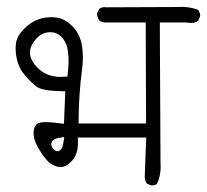

<svg xmlns="http://www.w3.org/2000/svg" viewBox="-20 -573 614 570"><path d="M159.7 -344.7Q117.7 -344.7 90.3 -373Q68.8 -395.5 68.8 -417.5Q68.8 -429.2 75.2 -440.4Q95.7 -477.5 129.4 -477.5Q148.4 -477.5 162.1 -463.9Q178.7 -447.3 182.1 -418Q183.6 -406.2 183.6 -390.4Q183.6 -374.5 180.2 -345.7Q166.5 -344.7 159.7 -344.7ZM150.9 -124Q144 -124 137.7 -131.8Q132.3 -138.7 132.3 -145Q132.3 -151.4 136.5 -155.5Q140.6 -159.7 146.2 -161.6Q151.9 -163.6 160.2 -164.6L170.9 -166Q168.5 -149.9 167.5 -145.5Q166.5 -141.1 165.8 -138.7Q165 -136.2 164.6 -135Q164.1 -133.8 163.6 -132.8Q162.1 -130.4 160.2 -128.4Q155.8 -124 150.9 -124ZM435.5 -22.9Q440.9 -23.4 445.8 -26.9Q457 -49.8 457 -78.1Q457 -78.6 456.5 -89.8L454.6 -469.7V-506.3H535.2Q542 -504.9 547.4 -504.9Q558.6 -504.9 567.9 -510.7L573.7 -523.9Q574.2 -524.9 574.2 -526.4Q574.2 -535.6 567.9 -543.9Q544.4 -552.7 517.6 -552.7Q517.1 -552.7 507.8 -552.2L295.4 -551.3Q292.5 -551.8 290.5 -551.8Q281.7 -551.8 274.9 -546.9L268.1 -533.7Q268.1 -533.7 268.1 -533.2Q268.1 -522.5 274.4 -512.7Q281.2 -507.8 289.6 -506.3H412.6L413.6 -206.5H213.4V-214.8Q213.4 -288.6 224.1 -371.6Q226.1 -387.7 226.1 -402.8Q226.1 -422.4 222.7 -440.9Q216.8 -473.1 194.1 -495.8Q171.4 -518.6 146 -521Q139.2 -522 132.6 -522Q126 -522 116.7 -521Q107.4 -520 95.7 -516.1Q71.8 -508.3 49.8 -485.8Q28.8 -464.4 26.9 -440.4Q26.4 -435.1 26.4 -428.7Q26.4 -409.7 31.7 -391.1Q38.6 -367.2 54.2 -349.1Q70.3 -330.1 88.4 -315.9Q104.5 -303.2 165 -302.2H173.8L169.9 -205.6Q133.8 -210.4 116.2 -210.4Q104.5 -210.4 98.9 -209Q93.3 -207.5 91.3 -206.1Q79.6 -197.3 79.6 -178.2Q79.6 -160.6 89.8 -140.6Q101.6 -118.2 118.7 -98.1Q127.4 -87.9 136.7 -83.5Q148.9 -77.1 159.7 -77.1Q177.2 -77.1 194.3 -96.2Q211.4 -115.2 211.4 -149.4Q211.4 -152.3 210.9 -164.6H414.1L409.7 -48.8Q409.7 -37.6 415.5 -28.3L427.7 -22.9Q429.7 -22.5 431.4 -22.5Q433.1 -22.5 435.5 -22.9Z"/></svg>

Font: NaikaiFont
Style: Light
Weight: 300
Version: Version 1.89